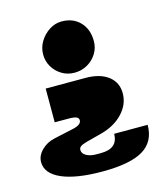

<svg xmlns="http://www.w3.org/2000/svg" viewBox="-110 -720 792 907"><g transform="rotate(-15 286.0 -266.5)"><path d="M316 -347Q386 -347 426.5 -316Q467 -285 467 -232Q467 -178 427 -135Q387 -92 320 -74L244 -54Q222 -48 213 -41.5Q204 -35 204 -24Q204 -7 223 4Q242 15 272 15H294Q378 15 378 -57H542Q542 25 479 63Q416 101 280 101Q151 101 80.5 70Q10 39 10 -17Q10 -48 36.5 -74.5Q63 -101 102 -109L193 -129Q238 -138 238 -161Q238 -172 227 -177Q216 -182 190 -182H121V-347ZM275 -634Q331 -634 365 -598.5Q399 -563 399 -505Q399 -472 382 -444.5Q365 -417 336.5 -400.5Q308 -384 273 -384Q239 -384 211.5 -400.5Q184 -417 167.5 -444.5Q151 -472 151 -505Q151 -539 168.5 -568Q186 -597 214.5 -615.5Q243 -634 275 -634Z"/></g></svg>

Font: Danfo
Style: Regular
Weight: 400
Designer: Seyi Olusanya, David Udoh, Eyiyemi Adegbite, Mirko Velimirović
Version: Version 1.000